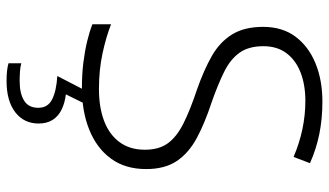

<svg xmlns="http://www.w3.org/2000/svg" viewBox="-229 -535 1004 586"><g transform="rotate(90 273.0 -242.0)"><path d="M496 -186Q496 -122 464 -78.5Q432 -35 376 -12.5Q320 10 249 10Q206 10 170.5 5.5Q135 1 106 -6Q77 -13 54 -22V-79Q92 -64 142.5 -53Q193 -42 252 -42Q307 -42 348.5 -57.5Q390 -73 413.5 -104.5Q437 -136 437 -182Q437 -225 417.5 -252Q398 -279 357.5 -299.5Q317 -320 254 -341Q194 -362 151 -386.5Q108 -411 85 -448.5Q62 -486 62 -543Q62 -602 92 -642Q122 -682 173.5 -703Q225 -724 290 -724Q343 -724 389.5 -714.5Q436 -705 478 -686L459 -636Q417 -654 374 -663Q331 -672 288 -672Q239 -672 201.5 -657.5Q164 -643 142.5 -614.5Q121 -586 121 -544Q121 -499 141 -471Q161 -443 199.5 -424Q238 -405 292 -386Q356 -365 401.5 -340.5Q447 -316 471.5 -279.5Q496 -243 496 -186ZM357 142Q357 187 322.5 213.5Q288 240 227 240Q210 240 196.5 238.5Q183 237 173 234V195Q184 198 198 199Q212 200 228 200Q265 200 287 186.5Q309 173 309 143Q309 114 283.5 101Q258 88 212 85L256 0H297L268 59Q294 62 314.5 72Q335 82 346 99.5Q357 117 357 142Z"/></g></svg>

Font: Noto Sans Khmer Light
Style: Regular
Weight: 300
Version: Version 2.003